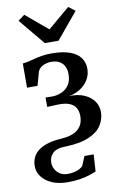

<svg xmlns="http://www.w3.org/2000/svg" viewBox="-114 -902 770 1223"><g transform="rotate(-10 270.5 -290.5)"><path d="M222.5 258.5Q163.5 258.5 120.8 239.8Q78 221 55 189.8Q32 158.5 32 121.5Q32 95 41.8 70.8Q51.5 46.5 74 27Q96.5 7.5 133.8 -5.2Q171 -18 225.5 -21.5Q271 -24 304 -37Q337 -50 355.2 -76.2Q373.5 -102.5 373.5 -142.5Q373.5 -173.5 361 -195.5Q348.5 -217.5 321 -229Q293.5 -240.5 248 -239.5L176 -236.5L175.5 -297.5L215.5 -296.5Q245 -296 275.2 -307.5Q305.5 -319 325.8 -346.2Q346 -373.5 346 -419.5Q346 -446.5 335.8 -468.2Q325.5 -490 304.5 -502.5Q283.5 -515 250 -515Q224 -515 199.8 -504.2Q175.5 -493.5 164 -470.5L138.5 -379.5H70.5L71 -536Q88.5 -537.5 108.5 -542.2Q128.5 -547 151.2 -552.8Q174 -558.5 201 -563Q228 -567.5 260.5 -567.5Q334 -567.5 380.2 -550.5Q426.5 -533.5 448.2 -503.2Q470 -473 470 -432.5Q470 -399 456.5 -372Q443 -345 421.2 -325.8Q399.5 -306.5 373.8 -295Q348 -283.5 323.5 -280.5Q384 -282.5 425 -263.8Q466 -245 486.8 -214.2Q507.5 -183.5 507.5 -147.5Q507.5 -100.5 482 -60.2Q456.5 -20 397.5 5Q338.5 30 239 32.5Q212 33 193 40Q174 47 162.2 59Q150.5 71 145 86.2Q139.5 101.5 139.5 118.5Q139.5 140.5 150.5 160.8Q161.5 181 182 193.8Q202.5 206.5 230.5 206.5Q263 206.5 289.8 197.5Q316.5 188.5 330 172.5L355.5 112.5H415L408 222Q389.5 230 363.2 238.5Q337 247 302.2 252.8Q267.5 258.5 222.5 258.5ZM231.5 -639.5 91.5 -808.5 133.5 -840 276 -720.5 418 -840.5 460.5 -808 320.5 -639.5Z"/></g></svg>

Font: Merriweather 20pt SemiBold
Style: Regular
Weight: 600
Version: Version 2.100